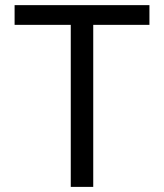

<svg xmlns="http://www.w3.org/2000/svg" viewBox="-20 -731 640 751"><path d="M564.5 -633.8H344.7V0H256.8V-633.8H37.1V-710.9H564.5Z"/></svg>

Font: TypoPRO Roboto Mono
Style: Regular
Weight: 400
Designer: Google
Version: Version 2.000986; 2015; ttfautohint (v1.3)